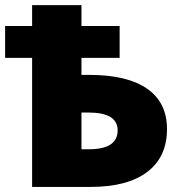

<svg xmlns="http://www.w3.org/2000/svg" viewBox="-24 -734 712 754"><path d="M631.8 -227.1Q631.8 -117.7 554.2 -58.8Q476.6 0 333 0H102.1V-506.8H-3.9V-631.8H102.1V-713.9H295.9V-631.8H445.8V-506.8H295.9V-439.9H326.2Q475.6 -439.9 553.7 -385.7Q631.8 -331.5 631.8 -227.1ZM295.9 -147.9H325.2Q438 -147.9 438 -222.2Q438 -292 324.2 -292H295.9Z"/></svg>

Font: OpenSansExtrabold
Style: Regular
Weight: 800
Foundry: Ascender Corporation
Version: Version 1.10